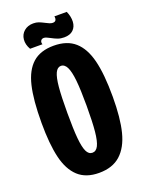

<svg xmlns="http://www.w3.org/2000/svg" viewBox="-154 -886 730 971"><g transform="rotate(-20 211.0 -400.5)"><path d="M18.8 -325.3Q18.8 -448.5 36.6 -523Q54.3 -597.5 96 -634.6Q137.7 -671.7 209.3 -671.7Q281.2 -671.7 323.3 -634.3Q365.5 -597 384.1 -523Q402.7 -449 402.7 -327.3Q402.7 -212.5 384.1 -139.2Q365.5 -65.8 322.5 -27.1Q279.5 11.7 207.2 11.7Q136.3 11.7 94.9 -26.8Q53.5 -65.3 36.2 -138.3Q18.8 -211.3 18.8 -325.3ZM262.8 -328.5Q262.8 -415.3 257.6 -465.9Q252.3 -516.5 240.5 -539.8Q228.7 -563.2 209 -563.2Q190.2 -563.2 179.1 -540Q168 -516.8 163.3 -466.2Q158.7 -415.5 158.7 -328.7Q158.7 -241 163.3 -191.2Q168 -141.5 178.9 -118.6Q189.8 -95.7 209.8 -95.7Q229.7 -95.7 241.2 -118.4Q252.8 -141.2 257.8 -191.2Q262.8 -241.3 262.8 -328.5ZM207.2 -714.2Q198.5 -719 190.6 -722.3Q182.7 -725.7 176.5 -725.7Q165 -725.7 160 -717.5Q155 -709.3 159.3 -697.8H92.7Q76.5 -725.8 79.2 -752.5Q81.8 -779.2 101.5 -796.1Q121.2 -813 151.2 -813Q167.5 -813 179.9 -808.3Q192.3 -803.7 210.5 -794.2Q219.3 -789.3 228.7 -785.5Q238 -781.7 246 -781.7Q258.5 -781.7 262.7 -789.9Q266.8 -798.2 264.2 -809.7H330.8Q344 -779.8 342.6 -752.8Q341.2 -725.8 324.1 -709.3Q307 -692.8 275.2 -692.8Q256.2 -692.8 241.2 -698.3Q226.2 -703.8 207.2 -714.2Z"/></g></svg>

Font: Bricolage Grotesque 96pt Condensed ExBd
Style: Regular
Weight: 800
Width: 3
Designer: Mathieu Triay
Foundry: Atelier Triay
Version: Version 1.001;Glyphs 3.2 (3207)